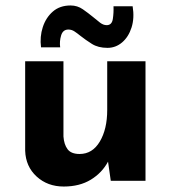

<svg xmlns="http://www.w3.org/2000/svg" viewBox="-20 -661 624 702"><path d="M213 21Q154 21 114 -15.5Q74 -52 72 -110V-437H212V-162Q214 -133 227 -115.5Q240 -98 271 -98Q318 -98 345 -143.5Q372 -189 372 -259V-437H512V0H385L375 -70Q353 -29 312 -4Q271 21 213 21ZM373 -486Q339 -486 316 -500.5Q293 -515 274 -530Q263 -539 252.5 -546Q242 -553 230 -553Q210 -553 203.5 -531.5Q197 -510 200 -488H130Q125 -527 136.5 -562Q148 -597 173.5 -619Q199 -641 238 -641Q263 -641 283 -627Q303 -613 320 -599Q334 -587 346 -578Q358 -569 370 -569Q389 -569 392.5 -591.5Q396 -614 395 -638H465Q472 -595 461 -560.5Q450 -526 426.5 -506Q403 -486 373 -486Z"/></svg>

Font: Reem Kufi
Style: Bold
Weight: 700
Designer: Khaled Hosny
Version: Version 1.001